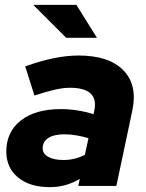

<svg xmlns="http://www.w3.org/2000/svg" viewBox="-20 -767 601 792"><path d="M185 5Q103 5 54.5 -35Q6 -75 6 -142Q6 -223 66 -270Q126 -317 231 -317Q265 -317 299.5 -311.5Q334 -306 366 -296L369 -311Q379 -358 353.5 -381.5Q328 -405 268 -405Q241 -405 206 -397Q171 -389 122 -373L84 -493Q144 -515 199.5 -526.5Q255 -538 304 -538Q429 -538 488.5 -477.5Q548 -417 526 -312L460 0H303L309 -29Q278 -11 248 -3Q218 5 185 5ZM156 -155Q156 -133 179 -120Q202 -107 242 -107Q266 -107 288 -112.5Q310 -118 330 -128L345 -197Q322 -204 296 -208.5Q270 -213 246 -213Q203 -213 179.5 -198Q156 -183 156 -155ZM295 -747 380 -611H253L117 -747Z"/></svg>

Font: Red Hat Display Black
Style: Italic
Weight: 900
Italic angle: -12°
Designer: Pentagram / MCKL
Foundry: Pentagram / MCKL
Version: Version 1.003; Red Hat Display Black Italic